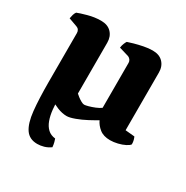

<svg xmlns="http://www.w3.org/2000/svg" viewBox="-161 -635 939 969"><g transform="rotate(30 308.5 -150.0)"><path d="M185 200Q139 200 116 166.5Q93 133 86 66Q79 -1 79 -103L163 -64Q163 -24 166.5 10Q170 44 179.5 70Q189 96 206 112Q223 128 250 131Q252 135 255.5 148.5Q259 162 260 176Q242 189 222.5 194.5Q203 200 185 200ZM243 4Q217 4 188.5 -7.5Q160 -19 135 -35Q110 -51 94.5 -66.5Q79 -82 79 -90V-385Q79 -395 74 -402.5Q69 -410 60 -413L10 -431Q12 -443 15 -453.5Q18 -464 24 -472Q41 -479 79 -489.5Q117 -500 154 -500Q193 -500 214.5 -477.5Q236 -455 236 -419V-123Q241 -118 251.5 -110Q262 -102 273 -96Q284 -90 291 -90Q298 -90 314.5 -94.5Q331 -99 349.5 -106.5Q368 -114 380 -123V-385Q380 -394 375 -401.5Q370 -409 361 -413L304 -430Q306 -445 311 -456.5Q316 -468 319 -472Q330 -476 353 -482.5Q376 -489 403.5 -494.5Q431 -500 455 -500Q494 -500 515.5 -477.5Q537 -455 537 -419V-83L591 -78Q594 -72 597 -61.5Q600 -51 600 -37Q595 -29 577.5 -20Q560 -11 537 -5.5Q514 0 494 0Q455 0 432 -18.5Q409 -37 398 -61Q380 -50 350 -34Q320 -18 290 -7Q260 4 243 4Z"/></g></svg>

Font: Texturina 12pt ExtraBold
Style: Regular
Weight: 800
Designer: Guillermo Torres Carreño
Foundry: Omnibus-Type
Version: Version 1.002